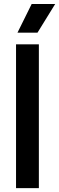

<svg xmlns="http://www.w3.org/2000/svg" viewBox="-20 -968 304 988"><path d="M62.5 0V-740H180V0ZM70 -800 143 -947.5H264L173 -800Z"/></svg>

Font: Encode Sans Condensed SemiBold
Style: Regular
Weight: 600
Width: 3
Designer: Multiple Designers
Foundry: Impallari Type
Version: Version 3.000; ttfautohint (v1.8.3) -l 8 -r 50 -G 200 -x 14 